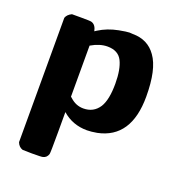

<svg xmlns="http://www.w3.org/2000/svg" viewBox="-122 -571 805 866"><g transform="rotate(20 280.5 -137.5)"><path d="M323 11Q254 11 204 -33V65Q204 163 202 169Q196 188 178 192Q173 194 126 194L81 193Q62 187 54 166V-431Q60 -448 81 -458H125Q170 -458 175 -456Q196 -450 202 -420L211 -426Q252 -452 304 -462Q341 -469 354 -469Q356 -469 361 -468.5Q366 -468 369 -468Q442 -468 481 -412Q523 -354 523 -223Q523 -25 371 6Q343 11 323 11ZM282 -376Q245 -376 204 -352V-107L210 -102Q238 -76 274 -76Q323 -76 349 -116Q372 -153 372 -230Q372 -299 353 -337.5Q334 -376 282 -376Z"/></g></svg>

Font: MathJax_SansSerif
Style: Bold
Weight: 700
Version: Version 1.1